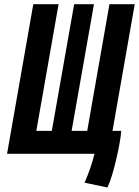

<svg xmlns="http://www.w3.org/2000/svg" viewBox="-20 -713 644 890"><path d="M365.7 0H12.7L134.3 -693.4H251.5L148.4 -106.4H220.2L323.7 -693.4H415.5L312 -106.4H384.3L487.3 -693.4H604.5L501.5 -106.4H542Q540.5 -84 534.4 -49.6Q528.3 -15.1 519.3 23.4Q510.3 62 499.8 97.2Q489.3 132.3 478 156.2L372.1 133.8Q386.7 100.6 398.7 65.4Q410.6 30.3 418 0Z"/></svg>

Font: Cascadia Code NF SemiBold
Style: Italic
Weight: 600
Italic angle: -10°
Monospace: yes
Designer: Aaron Bell
Foundry: Saja Typeworks
Version: Version 2404.023; ttfautohint (v1.8.4)